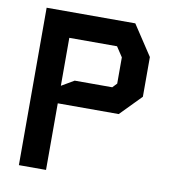

<svg xmlns="http://www.w3.org/2000/svg" viewBox="-79 -766 758 836"><g transform="rotate(10 300.0 -348.0)"><path d="M60 -696V0H180V-294.5H449.5L540 -387V-562.5L452 -696ZM180 -584H391L420 -540V-424L401.5 -404.5H235.5L180 -372Z"/></g></svg>

Font: Kode Mono
Style: Regular
Weight: 400
Monospace: yes
Designer: Isa Ozler
Foundry: Kadena LLC
Version: Version 1.000;gftools[0.9.28]